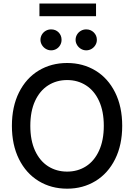

<svg xmlns="http://www.w3.org/2000/svg" viewBox="-20 -1081 775 1110"><path d="M368.2 9.8Q275.9 9.8 203.4 -34.4Q130.9 -78.6 89.8 -160.9Q48.8 -243.2 48.8 -353.5Q48.8 -464.4 89.8 -546.6Q130.9 -628.9 203.4 -672.9Q275.9 -716.8 368.2 -716.8Q459.5 -716.8 532 -672.9Q604.5 -628.9 645.5 -546.6Q686.5 -464.4 686.5 -353.5Q686.5 -243.2 645.5 -160.9Q604.5 -78.6 532 -34.4Q459.5 9.8 368.2 9.8ZM368.2 -618.2Q306.6 -618.2 258.3 -587.4Q210 -556.6 182.6 -497.1Q155.3 -437.5 155.3 -353.5Q155.3 -269.5 182.6 -210Q210 -150.4 258.3 -119.6Q306.6 -88.9 368.2 -88.9Q429.2 -88.9 477.3 -119.6Q525.4 -150.4 552.7 -210.2Q580.1 -270 580.1 -353.5Q580.1 -437.5 552.7 -497.1Q525.4 -556.6 477.3 -587.4Q429.2 -618.2 368.2 -618.2ZM213.9 -850.6Q213.9 -867.2 222.2 -881.1Q230.5 -895 244.6 -903.1Q258.8 -911.1 275.4 -911.1Q301.8 -911.1 318.8 -893.8Q335.9 -876.5 335.9 -850.6Q335.9 -834.5 328.1 -820.6Q320.3 -806.6 306.4 -798.3Q292.5 -790 275.4 -790Q259.3 -790 245.1 -798.3Q231 -806.6 222.4 -820.8Q213.9 -835 213.9 -850.6ZM417 -850.6Q417 -867.2 425.3 -881.1Q433.6 -895 447.8 -903.1Q461.9 -911.1 478.5 -911.1Q504.4 -911.1 522.2 -893.6Q540 -876 540 -850.6Q540 -834.5 531.7 -820.6Q523.4 -806.6 509.3 -798.3Q495.1 -790 478.5 -790Q462.4 -790 448.2 -798.3Q434.1 -806.6 425.5 -820.8Q417 -835 417 -850.6ZM535.2 -987.3H208V-1060.5H535.2Z"/></svg>

Font: Pretendard GOV Medium
Style: Regular
Weight: 500
Designer: Base glyphs from Inter by Rasmus Andersson; Hangeul glyphs from Noto Sans CJK(Source Han Sans) by Jang Soo-young and Kan
Foundry: Kil Hyung-jin
Version: Version 1.309